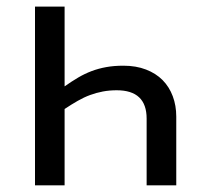

<svg xmlns="http://www.w3.org/2000/svg" viewBox="-20 -556 624 576"><path d="M419.9 0V-200.2Q419.9 -285.2 330.1 -285.2Q308.1 -285.2 288.6 -281.5Q269 -277.8 250.5 -271Q231.9 -264.2 213.1 -253.4Q194.3 -242.7 173.8 -229V0H85V-536.1H173.8V-296.9Q195.3 -312 214.8 -323.5Q234.4 -335 255.1 -342.8Q275.9 -350.6 298.8 -354.7Q321.8 -358.9 350.1 -358.9Q388.2 -358.9 418 -347.4Q447.8 -335.9 467.8 -315.7Q487.8 -295.4 498.3 -267.3Q508.8 -239.3 508.8 -206.1V0Z"/></svg>

Font: Droid Sans
Style: Regular
Weight: 400
Foundry: Ascender Corporation
Version: Version 1.00 build 114